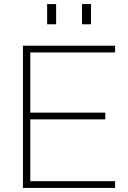

<svg xmlns="http://www.w3.org/2000/svg" viewBox="-20 -921 628 941"><path d="M92.5 0H544V-33H128.5V-336H496V-369H128.5V-664H544V-697H92.5ZM211 -802H255V-901H211ZM382 -802H426V-901H382Z"/></svg>

Font: HK Grotesk ExtraLight
Style: Regular
Weight: 200
Designer: Alfredo Marco Pradil
Foundry: Hanken Design Co.
Version: Version 3.001;FEAKit 1.0